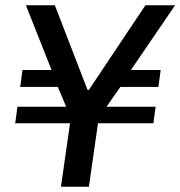

<svg xmlns="http://www.w3.org/2000/svg" viewBox="-20 -706 682 726"><path d="M210.5 0 244.8 -239.8H37.5L46 -302.5H230.2L198.5 -377.2H56.5L65 -441.2H175L78 -686H187.5L311 -366H316L529.8 -686H642L475 -441.2H587.5L579 -377.2H435L382.8 -302.5H568.5L560 -239.8H350.5L316.2 0Z"/></svg>

Font: Chivo Mono Medium
Style: Italic
Weight: 500
Italic angle: -8.05°
Monospace: yes
Designer: Hector Gatti
Foundry: Omnibus-Type
Version: Version 1.008